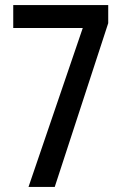

<svg xmlns="http://www.w3.org/2000/svg" viewBox="-20 -734 481 754"><path d="M92 0 305 -624H32V-714H405V-643L195 0Z"/></svg>

Font: Noto Sans Khmer UI ExtraCondensed Medium
Style: Regular
Weight: 500
Width: 2
Designer: Danh Hong and the Monotype Design Team
Foundry: Monotype Imaging Inc.
Version: Version 2.002; ttfautohint (v1.8.4.7-5d5b)